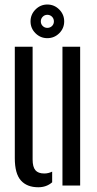

<svg xmlns="http://www.w3.org/2000/svg" viewBox="-20 -802 420 830"><path d="M44 -118V-600H121V-112.5Q121 -80.5 133 -66.2Q145 -52 171.5 -52Q188.5 -52 205.5 -60V-14Q181 7.5 145.5 7.5Q96.5 7.5 70.2 -22Q44 -51.5 44 -118ZM250 0V-600H326.5V0ZM184.5 -637Q155 -637 133.5 -658.2Q112 -679.5 112 -709.5Q112 -739.5 133.5 -761Q155 -782.5 184.5 -782.5Q214.5 -782.5 236 -761Q257.5 -739.5 257.5 -709.5Q257.5 -679.5 236 -658.2Q214.5 -637 184.5 -637ZM184.5 -681.5Q196.5 -681.5 204.8 -689.5Q213 -697.5 213 -709.5Q213 -721.5 204.8 -729.8Q196.5 -738 184.5 -738Q173 -738 164.8 -729.8Q156.5 -721.5 156.5 -709.5Q156.5 -697.5 164.8 -689.5Q173 -681.5 184.5 -681.5Z"/></svg>

Font: Big Shoulders Stencil Display Thin Medium
Style: Regular
Weight: 500
Version: Version 2.001